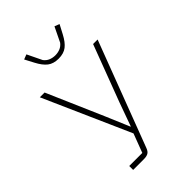

<svg xmlns="http://www.w3.org/2000/svg" viewBox="-271 -1038 1142 1142"><g transform="rotate(-45 300.0 -467.5)"><path d="M145 -33H255L300 -152L58 -698H98L252 -344L316 -193H318L372 -343L506 -698H544L293 -37Q285 -15 271.5 -7.5Q258 0 236 0H145ZM300 -781Q257 -781 230.5 -801.5Q204 -822 181 -866L151 -923L182 -935L227 -842Q241 -824 260 -816.5Q279 -809 300 -809Q321 -809 340 -816.5Q359 -824 373 -842L418 -935L449 -923L419 -866Q396 -822 369.5 -801.5Q343 -781 300 -781Z"/></g></svg>

Font: IBM Plex Mono ExtLt
Style: Regular
Weight: 200
Monospace: yes
Designer: Mike Abbink, Paul van der Laan, Pieter van Rosmalen
Foundry: Bold Monday
Version: Version 2.3